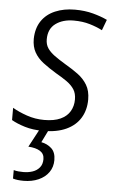

<svg xmlns="http://www.w3.org/2000/svg" viewBox="-55 -580 518 858"><g transform="rotate(5 204.0 -151.0)"><path d="M152 10Q105 10 69 -1Q33 -12 9 -26V-81Q36 -65 73.5 -52Q111 -39 152 -39Q196 -39 224.5 -52Q253 -65 267 -88.5Q281 -112 281 -142Q281 -169 269.5 -187Q258 -205 237 -220Q216 -235 186 -252Q153 -272 127.5 -291.5Q102 -311 88 -336Q74 -361 74 -396Q75 -444 97 -476.5Q119 -509 158 -525.5Q197 -542 246 -542Q291 -542 328 -532Q365 -522 392 -509L374 -461Q349 -474 317 -483.5Q285 -493 245 -493Q196 -493 164 -469.5Q132 -446 132 -399Q132 -376 143 -359.5Q154 -343 174.5 -328Q195 -313 225 -295Q256 -277 282 -258Q308 -239 324 -212.5Q340 -186 340 -147Q340 -100 318.5 -64.5Q297 -29 255 -9.5Q213 10 152 10ZM84 240Q70 240 57.5 238.5Q45 237 36 234V196Q46 199 57.5 200Q69 201 79 201Q102 201 121 194.5Q140 188 152 173.5Q164 159 164 136Q164 112 145 100Q126 88 92 86L138 0H178L148 61Q175 66 194 83.5Q213 101 213 136Q213 167 196.5 190.5Q180 214 150.5 227Q121 240 84 240Z"/></g></svg>

Font: Noto Sans Display Light
Style: Italic
Weight: 300
Italic angle: -12°
Designer: Monotype Design Team
Foundry: Monotype Imaging Inc.
Version: Version 2.003